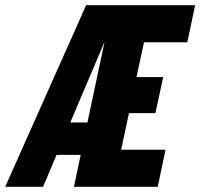

<svg xmlns="http://www.w3.org/2000/svg" viewBox="-86 -720 772 740"><path d="M-66 0 246 -700H666L636 -557H469L440 -423H543L513 -284H411L381 -143H552L522 0H199L225 -123H132L80 0ZM185 -248H251L317 -559Z"/></svg>

Font: Red Hat Mono
Style: Bold Italic
Weight: 700
Italic angle: -12°
Monospace: yes
Designer: Pentagram, MCKL
Foundry: Pentagram, MCKL
Version: Version 1.023; ttfautohint (v1.8.3)